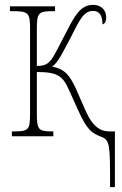

<svg xmlns="http://www.w3.org/2000/svg" viewBox="-20 -562 503 792"><path d="M434 210H454V-20H431C374 -20 349 -70 331 -110L291 -201C268 -248 250 -277 195 -287C221 -305 242 -352 274 -412C308 -479 325 -517 364 -517C391 -517 402 -498 403 -461C411 -464 418 -471 418 -491C418 -519 399 -542 364 -542C308 -542 284 -488 250 -423C223 -372 205 -332 189 -313C176 -299 167 -290 132 -290V-440C132 -511 138 -516 203 -516H207V-536H21V-516H28C99 -516 104 -510 104 -440V-95C104 -26 98 -20 37 -20H29V0H200V-20H197C138 -20 132 -26 132 -96V-265C218 -265 239 -248 264 -192L302 -108C339 -26 358 -13 397 2C434 16 434 34 434 210Z"/></svg>

Font: Noto Serif ExtraCondensed Thin
Style: Regular
Weight: 100
Width: 2
Designer: Monotype Design Team
Foundry: Monotype Imaging Inc.
Version: Version 2.013